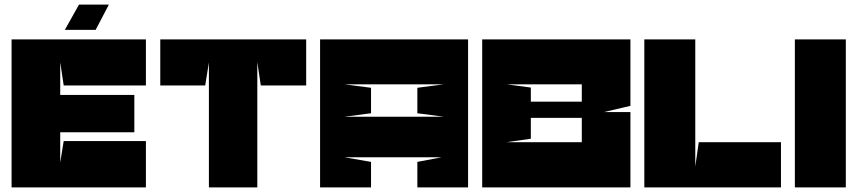

<svg xmlns="http://www.w3.org/2000/svg" viewBox="-20 -809 3702 829"><path d="M260 -680H393L450 -789H321ZM255 -200H610V0H30V-639H610V-440H255L240 -540V-399H560V-238H240V-107Z M882 0H1091V-541L1106 -440H1302V-639H672V-440H866L882 -539V0Z M1467 -445H1897L1782 -430V-320L1897 -305H1467L1582 -320V-430ZM1362 -639V0H1582V-110L1467 -130H1887L1782 -110V0H2001V-639Z M2492 -300V-195H2167L2272 -210V-300H2492ZM2492 -445V-370H2272V-431L2167 -445H2492ZM2702 -639H2062C2062 -429 2062 -218 2062 0C2272 0 2492 0 2702 0V-325H2587L2702 -352V-639Z M2997 -195 2982 -90V-639H2762V0H3352V-195H2997Z M3412 0H3632V-639H3412V0Z"/></svg>

Font: Banana Brick
Style: Regular
Weight: 400
Designer: artmaker
Foundry: artmaker
Version: Version 4.000 2011 initial release